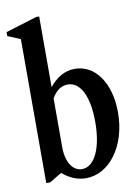

<svg xmlns="http://www.w3.org/2000/svg" viewBox="-92 -883 691 954"><g transform="rotate(-10 254.0 -406.0)"><path d="M263.5 10.5C384 10.5 476.5 -117 476.5 -284C476.5 -432.5 405.5 -534.5 302 -534.5C252 -534.5 208.5 -509 173.5 -465V-821.5H158.5L0.5 -773V-753L64.5 -726.5V0H84.5L143 -35.5H148C181 -6.5 222 10.5 263.5 10.5ZM252.5 -37.5C205 -37.5 173.5 -87 173.5 -162.5V-408C193 -443 220.5 -464 253.5 -464C319 -464 357 -385.5 357 -256C357 -125.5 315.5 -37.5 252.5 -37.5Z"/></g></svg>

Font: Libre Caslon Condensed SemiBold
Style: Regular
Weight: 600
Designer: Pablo Impallari, Rodrigo Fuenzalida, Katja Schimmel, Ertekin Erdin
Foundry: Pablo Impallari, Rodrigo Fuenzalida
Version: Version 2.000;gftools[0.9.33]